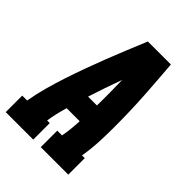

<svg xmlns="http://www.w3.org/2000/svg" viewBox="-224 -836 938 938"><g transform="rotate(45 244.5 -367.5)"><path d="M-11 0V-114H23Q32 -167 46.5 -219.5Q61 -272 78 -323.5Q95 -375 114 -427Q133 -479 153 -530.5Q173 -582 194 -633Q215 -684 236 -735H395Q399 -684 403 -633Q407 -582 410 -530.5Q413 -479 414.5 -427Q416 -375 416 -323Q416 -271 413.5 -218.5Q411 -166 402 -114H421V0H231V-114H264Q269 -141 272 -168.5Q275 -196 276 -224H186Q178 -197 171.5 -169.5Q165 -142 161 -114H179V0ZM281 -338Q282 -382 281.5 -426Q281 -470 280 -513Q264 -470 249 -426Q234 -382 220 -338Z"/></g></svg>

Font: Iosevka Curly Slab HvObl
Style: Regular
Weight: 900
Italic angle: -9°
Monospace: yes
Designer: Belleve Invis
Foundry: Belleve Invis
Version: Version 11.1.0; ttfautohint (v1.8.3)